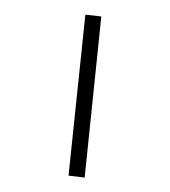

<svg xmlns="http://www.w3.org/2000/svg" viewBox="-179 -796 796 900"><g transform="rotate(30 219.5 -345.5)"><path d="M339 16 30 -677 99 -707 409 -14Z"/></g></svg>

Font: Cairo-CLs
Style: CLs-Regular
Weight: 400
Version: Version 3.130;gftools[0.9.24]